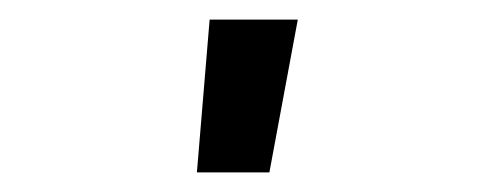

<svg xmlns="http://www.w3.org/2000/svg" viewBox="-20 -776 490 196"><path d="M181 -600 194 -756H284L255 -600Z"/></svg>

Font: Iosevka Aile Medium
Style: Regular
Weight: 500
Designer: Belleve Invis
Foundry: Belleve Invis
Version: Version 27.3.5; ttfautohint (v1.8.4)